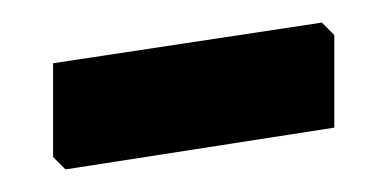

<svg xmlns="http://www.w3.org/2000/svg" viewBox="-20 -339 344 170"><path d="M265 -319 276 -308V-226L38 -189L27 -200V-283Z"/></svg>

Font: Alegreya Sans
Style: Bold
Weight: 700
Designer: Juan Pablo del Peral
Foundry: Huerta Tipografica
Version: Version 2.007